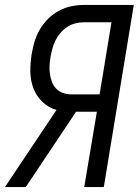

<svg xmlns="http://www.w3.org/2000/svg" viewBox="-39 -755 560 775"><path d="M-19 0 189 -311Q156 -321 132 -344Q108 -367 96 -398.5Q84 -430 83.5 -465.5Q83 -501 89 -537Q93 -562 100.5 -587Q108 -612 121.5 -635.5Q135 -659 154.5 -678.5Q174 -698 198 -711Q222 -724 247.5 -729.5Q273 -735 298 -735H501L380 0H301L352 -304H268L65 0ZM363 -374 411 -665H298Q282 -665 264.5 -660.5Q247 -656 232 -646Q217 -636 205 -622Q193 -608 185 -592Q177 -576 172.5 -559Q168 -542 165 -526Q162 -508 161 -490.5Q160 -473 162.5 -456Q165 -439 171 -423.5Q177 -408 188.5 -396.5Q200 -385 216 -379.5Q232 -374 249 -374Z"/></svg>

Font: Iosevka SS04
Style: Italic
Weight: 400
Italic angle: -9°
Monospace: yes
Designer: Belleve Invis
Foundry: Belleve Invis
Version: Version 19.0.0; ttfautohint (v1.8.4)